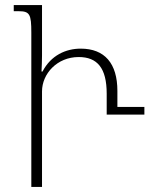

<svg xmlns="http://www.w3.org/2000/svg" viewBox="-20 -734 605 754"><path d="M103 0H145V-375C145 -444 204 -510 289 -510C362 -510 399 -467 399 -366V-284H547V-314H441V-377C441 -485 391 -543 297 -543C239 -543 180 -517 147 -453H143C144 -474 145 -494 145 -516V-714H34V-690H53C97 -690 103 -678 103 -606Z"/></svg>

Font: Noto Serif Georgian ExtraCondensed ExtraLight
Style: Regular
Weight: 200
Width: 2
Designer: Monotype Design Team, Akaki Razmadze
Foundry: Google LLC
Version: Version 2.003